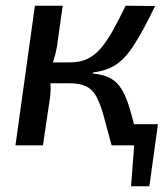

<svg xmlns="http://www.w3.org/2000/svg" viewBox="-20 -508 580 671"><path d="M532 -74 502 143H438L449 0H392L402 -74ZM522 -487Q500 -441 480.5 -405.5Q461 -370 443 -343Q425 -316 405.5 -298Q386 -280 362 -269.5Q338 -259 306 -255L304 -251Q337 -248 359 -238Q381 -228 396 -209Q411 -190 422 -161.5Q433 -133 443.5 -92.5Q454 -52 467 0H370Q354 -60 342.5 -102Q331 -144 317.5 -169.5Q304 -195 281.5 -206Q259 -217 222 -217L225 -290Q260 -290 286 -302.5Q312 -315 333 -340Q354 -365 374.5 -401.5Q395 -438 419 -488ZM199 -488 179 -345Q175 -322 168 -299.5Q161 -277 152 -253Q155 -234 156.5 -213.5Q158 -193 155 -168L130 0H34L102 -488ZM260 -290 251 -217H134L144 -290Z"/></svg>

Font: Exo 2 Medium
Style: Italic
Weight: 500
Italic angle: -8°
Designer: Natanael Gama
Foundry: Natanael Gama
Version: Version 2.010